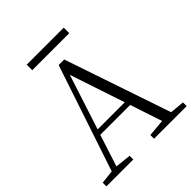

<svg xmlns="http://www.w3.org/2000/svg" viewBox="-233 -1025 1177 1177"><g transform="rotate(-45 356.0 -436.5)"><path d="M512 -873H191V-825H512ZM218 -285 334 -642 453 -285ZM611 -41 376 -733H328L97 -42L9 -32V0H242V-32L139 -43L206 -250H465L534 -42L422 -32V0H705V-32Z"/></g></svg>

Font: Noto Serif CJK JP Light
Style: Regular
Weight: 300
Designer: Ryoko NISHIZUKA 西塚涼子 (kana & ideographs); Frank Grießhammer (Latin, Greek & Cyrillic); Wenlong ZHANG 张文龙 (bopomofo); San
Foundry: Adobe Systems Incorporated
Version: Version 1.001;PS 1.001;hotconv 16.6.54;makeotf.lib2.5.65590